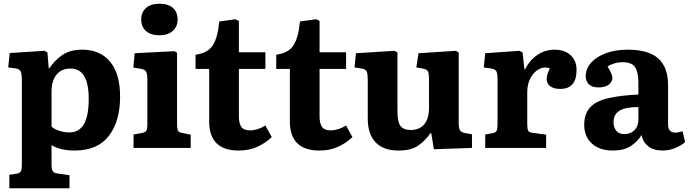

<svg xmlns="http://www.w3.org/2000/svg" viewBox="-20 -792 3689 1028"><path d="M30 216V144L69 138Q84 136 90.5 126.5Q97 117 97 90V-362Q97 -399 90 -411Q83 -423 62 -426L24 -431L32 -508L218 -520L234 -511L241 -426H244Q274 -471 315.5 -498.5Q357 -526 420 -526Q516 -526 569.5 -461.5Q623 -397 623 -275Q623 -142 562.5 -64Q502 14 379 14Q304 14 256 -15V90Q256 114 262.5 124.5Q269 135 289 137L352 146V216ZM350 -83Q403 -83 429 -126.5Q455 -170 455 -263Q455 -425 358 -425Q308 -425 282 -391.5Q256 -358 256 -303V-114Q271 -100 298 -91.5Q325 -83 350 -83Z M834 -603Q788 -603 762 -625.5Q736 -648 736 -688Q736 -726 761.5 -749Q787 -772 834 -772Q881 -772 906 -749.5Q931 -727 931 -688Q931 -649 904.5 -626Q878 -603 834 -603ZM695 0V-72L740 -80Q758 -83 763.5 -92.5Q769 -102 769 -129V-361Q769 -396 762.5 -408Q756 -420 733 -424L694 -430L701 -507L913 -518L928 -510V-127Q928 -106 932 -94.5Q936 -83 956 -80L1001 -71V0Z M1258 14Q1100 14 1100 -142V-423H1027V-499Q1093 -508 1119.5 -549.5Q1146 -591 1154 -677L1241 -689L1259 -680V-512H1401V-423H1259V-169Q1259 -133 1271.5 -113.5Q1284 -94 1318 -94Q1359 -94 1401 -120L1435 -58Q1403 -27 1359 -6.5Q1315 14 1258 14Z M1690 14Q1532 14 1532 -142V-423H1459V-499Q1525 -508 1551.5 -549.5Q1578 -591 1586 -677L1673 -689L1691 -680V-512H1833V-423H1691V-169Q1691 -133 1703.5 -113.5Q1716 -94 1750 -94Q1791 -94 1833 -120L1867 -58Q1835 -27 1791 -6.5Q1747 14 1690 14Z M2113 14Q2032 14 1990.5 -30.5Q1949 -75 1949 -157V-363Q1949 -395 1944 -408Q1939 -421 1916 -425L1878 -431L1886 -507L2093 -520L2108 -511V-198Q2108 -140 2124 -118Q2140 -96 2179 -96Q2226 -96 2251.5 -126.5Q2277 -157 2277 -215V-364Q2277 -400 2271 -410.5Q2265 -421 2243 -425L2209 -431L2221 -507L2421 -520L2436 -511V-135Q2436 -106 2442.5 -95Q2449 -84 2468 -80L2507 -73V0L2303 7L2289 -79H2285Q2256 -38 2218.5 -12Q2181 14 2113 14Z M2578 0V-72L2618 -79Q2634 -82 2639 -92Q2644 -102 2644 -128V-363Q2644 -396 2638.5 -408.5Q2633 -421 2611 -425L2570 -431L2578 -507L2762 -520L2778 -511L2788 -420H2791Q2815 -469 2856.5 -497.5Q2898 -526 2949 -526Q3003 -526 3035 -496.5Q3067 -467 3067 -417Q3067 -316 2980 -316Q2943 -316 2925 -331Q2907 -346 2907 -368Q2907 -380 2910.5 -392Q2914 -404 2924 -426Q2895 -437 2867 -422.5Q2839 -408 2821 -375.5Q2803 -343 2803 -299V-126Q2803 -102 2808 -92.5Q2813 -83 2831 -81L2904 -71V0Z M3262 14Q3190 14 3149 -23.5Q3108 -61 3108 -123Q3108 -182 3138.5 -216Q3169 -250 3233 -265.5Q3297 -281 3398 -286V-351Q3398 -406 3380 -432.5Q3362 -459 3314 -459Q3291 -459 3269 -452.5Q3247 -446 3233 -436Q3259 -393 3259 -376Q3259 -354 3239.5 -339Q3220 -324 3184 -324Q3150 -324 3133 -340.5Q3116 -357 3116 -384Q3116 -424 3144.5 -456Q3173 -488 3224 -507Q3275 -526 3341 -526Q3452 -526 3504.5 -479Q3557 -432 3557 -336V-126Q3557 -82 3595 -82Q3612 -82 3635 -89L3648 -31Q3628 -13 3595 0.5Q3562 14 3528 14Q3479 14 3450.5 -9Q3422 -32 3415 -69Q3394 -34 3357 -10Q3320 14 3262 14ZM3323 -74Q3356 -74 3377 -95Q3398 -116 3398 -151V-219Q3330 -219 3297.5 -199.5Q3265 -180 3265 -139Q3265 -110 3279.5 -92Q3294 -74 3323 -74Z"/></svg>

Font: Literata 12pt
Style: Bold
Weight: 700
Designer: Latin by Veronika Burian and Jose Scaglione. Greek by Irene Vlachou. Cyrillic by Vera Evstafieva.
Foundry: TypeTogether
Version: Version 3.002